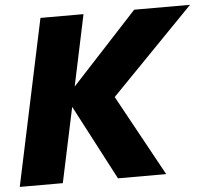

<svg xmlns="http://www.w3.org/2000/svg" viewBox="-52 -796 931 853"><g transform="rotate(-5 413.0 -370.0)"><path d="M2 0 159 -740H351L284 -423L577 -740H826L457 -361L655 0H440L265 -334L194 0Z"/></g></svg>

Font: Be Vietnam Pro Black
Style: Italic
Weight: 900
Italic angle: -12°
Designer: Lam Bao, Tony Le, Vietanh Nguyen
Foundry: Yellow Type Foundry
Version: Version 1.002; ttfautohint (v1.8.3)